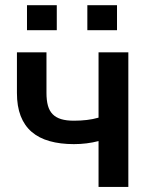

<svg xmlns="http://www.w3.org/2000/svg" viewBox="-20 -734 588 754"><path d="M203 -615.5H86V-713.5H203ZM439.5 -615.5H323V-713.5H439.5ZM484 0H367V-180Q321 -168 270 -168Q216.5 -168 174.8 -179.8Q133 -191.5 104.5 -216Q76 -240.5 61.2 -278.5Q46.5 -316.5 46.5 -369V-528.5H162.5V-369Q162.5 -340 168.2 -319.2Q174 -298.5 186.8 -285.5Q199.5 -272.5 220 -266.2Q240.5 -260 270 -260Q296.5 -260 320.5 -262.8Q344.5 -265.5 367 -272V-528.5H484Z"/></svg>

Font: Roberto Sans Medium
Style: Regular
Weight: 500
Designer: Google (font) & Cristiano Sobral (main changes)
Version: Version 1.000;October 12, 2021;FontCreator 14.0.0.2814 64-bi